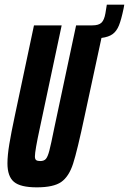

<svg xmlns="http://www.w3.org/2000/svg" viewBox="-20 -797 554 825"><path d="M514 -777 511 -760Q501 -712 491 -687.5Q481 -663 464 -650.5Q447 -638 416 -634L344 -300Q312 -149 294 -93.5Q276 -38 243 -15Q210 8 138 8Q68 8 40 -15.5Q12 -39 12 -95Q12 -129 20 -177.5Q28 -226 44 -301L126 -688H245L151 -246Q130 -149 130 -125Q130 -113 135.5 -109Q141 -105 153 -105Q169 -105 177 -114Q185 -123 192 -149.5Q199 -176 213 -246L307 -688H377Q404 -688 416 -699.5Q428 -711 433 -740L439 -777Z"/></svg>

Font: Saira Ultra Condensed ExtraBold
Style: Italic
Weight: 800
Width: 1
Italic angle: -12°
Designer: Hector Gatti with collaboration of the Omnibus-Type team
Foundry: Omnibus-Type
Version: Version 1.001; ttfautohint (v1.8)